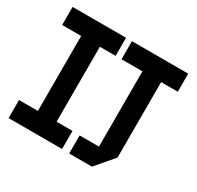

<svg xmlns="http://www.w3.org/2000/svg" viewBox="-153 -889 1093 1067"><g transform="rotate(30 393.0 -355.5)"><path d="M144 0V-597L242 -713H264V-116L166 0ZM23 0V-116H144V0ZM166 0 264 -116H366V0ZM22 -597V-713H242L144 -597ZM264 -597V-713H365V-597ZM537 -114V-597L635 -713H657V-114ZM413 2V-114H657V-113L559 2ZM403 -597V-713H635L537 -597ZM657 -597V-713H764V-597Z"/></g></svg>

Font: Foldit Medium
Style: Regular
Weight: 500
Version: Version 1.003